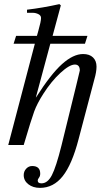

<svg xmlns="http://www.w3.org/2000/svg" viewBox="-20 -703 519 931"><path d="M154 -231H155Q226 -343 280.5 -392Q335 -441 383 -441Q414 -441 431 -424.5Q448 -408 448 -380Q448 -355 438 -320L361 -28Q329 95 284 151.5Q239 208 174 208Q140 208 117.5 190.5Q95 173 95 146Q95 128 107 115Q119 102 136 102Q175 102 175 139Q175 151 169 158.5Q163 166 163 173Q163 186 181 186Q211 186 231.5 146.5Q252 107 278 3L350 -290Q367 -358 367 -361Q367 -390 343 -390Q317 -390 273 -349.5Q229 -309 190 -248Q160 -201 146 -163Q132 -125 95 0H20L149 -491H46L58 -529H159L166 -554Q179 -599 179 -616Q179 -628 166 -634.5Q153 -641 138 -641H111V-656Q187 -665 268 -683L275 -677L235 -529H404L392 -491H224Z"/></svg>

Font: STIX
Style: Italic
Weight: 400
Italic angle: -16.33°
Designer: MicroPress Inc., with final additions and corrections provided by Coen Hoffman, Elsevier (retired)
Version: Version 1.1.1